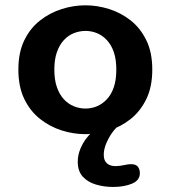

<svg xmlns="http://www.w3.org/2000/svg" viewBox="-20 -508 659 742"><path d="M310.5 10.5Q264.5 10.5 219 -3.8Q173.5 -18 135.2 -48Q97 -78 74 -125.2Q51 -172.5 51 -239Q51 -305.5 74 -352.5Q97 -399.5 135.2 -429.2Q173.5 -459 219 -473.2Q264.5 -487.5 310.5 -487.5Q355.5 -487.5 401.2 -473.2Q447 -459 484.8 -429.2Q522.5 -399.5 545.5 -352.5Q568.5 -305.5 568.5 -239Q568.5 -172.5 545.5 -125.2Q522.5 -78 484.8 -48Q447 -18 401.2 -3.8Q355.5 10.5 310.5 10.5ZM310.5 -88.5Q333.5 -88.5 354.5 -97.2Q375.5 -106 392.8 -124.2Q410 -142.5 419.8 -170.8Q429.5 -199 429.5 -239Q429.5 -278.5 419.8 -306.8Q410 -335 392.8 -353.2Q375.5 -371.5 354.5 -380Q333.5 -388.5 310.5 -388.5Q287.5 -388.5 265.8 -380Q244 -371.5 227 -353.2Q210 -335 200 -306.8Q190 -278.5 190 -239Q190 -199 200 -170.8Q210 -142.5 227 -124.2Q244 -106 265.8 -97.2Q287.5 -88.5 310.5 -88.5ZM417 214.5Q382 214.5 350.8 205.2Q319.5 196 300 174.8Q280.5 153.5 280.5 117.5Q280.5 92 290.2 68Q300 44 315.2 24.8Q330.5 5.5 347 -6.8Q363.5 -19 378 -21.5H438.5Q428 -15 414.5 3.5Q401 22 391 45.2Q381 68.5 381 90Q381 113 393.5 123.5Q406 134 426.5 134Q433 134 443.2 132.8Q453.5 131.5 460 130Q468 128 474.8 127.2Q481.5 126.5 487 126.5Q505 126.5 512.8 136.2Q520.5 146 520.5 161.5Q520.5 189 490 201.8Q459.5 214.5 417 214.5Z"/></svg>

Font: Sono Monospace SemiBold
Style: Regular
Weight: 600
Designer: Tyler Finck
Foundry: Tyler Finck
Version: Version 2.112